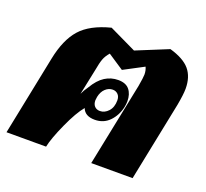

<svg xmlns="http://www.w3.org/2000/svg" viewBox="-102 -685 864 807"><g transform="rotate(20 330.0 -282.0)"><path d="M74 -355Q92 -445 134.5 -493Q177 -541 267 -564L388 -506L530 -564Q593 -546 620 -514Q647 -482 647 -429Q647 -404 638 -355L566 0H381L457 -373Q464 -413 464 -426Q464 -444 457 -459L368 -412L297 -459Q282 -442 275.5 -424.5Q269 -407 263 -373L239 -258Q247 -276 260 -294Q283 -333 310 -350Q337 -367 369 -367Q403 -367 419 -347.5Q435 -328 435 -296Q435 -283 432 -269Q423 -229 397 -202.5Q371 -176 332 -176Q288 -176 276 -208Q249 -176 218 -107.5Q187 -39 179 0H2ZM394 -285Q394 -302 384.5 -311.5Q375 -321 361 -321Q343 -321 328.5 -307.5Q314 -294 309 -270Q307 -258 307 -254Q307 -237 316 -227.5Q325 -218 340 -218Q361 -218 377.5 -236Q394 -254 394 -285Z"/></g></svg>

Font: Trirong Black
Style: Italic
Weight: 900
Italic angle: -12°
Designer: Katatrad Team
Foundry: CadsonDemak
Version: Version 1.001